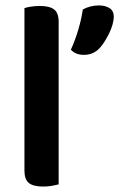

<svg xmlns="http://www.w3.org/2000/svg" viewBox="-20 -680 439 707"><path d="M196 -1Q188 1 172.5 4Q157 7 139 7Q103 7 86.5 -6Q70 -19 70 -52V-650Q78 -653 93.5 -655.5Q109 -658 127 -658Q163 -658 179.5 -645Q196 -632 196 -599ZM348 -504Q335 -490 320.5 -484Q306 -478 289 -478Q258 -478 241 -497Q258 -535 269 -573Q280 -611 285 -645Q297 -652 312.5 -656Q328 -660 344 -660Q368 -660 383.5 -650Q399 -640 399 -618Q399 -606 394.5 -590Q390 -574 382.5 -558.5Q375 -543 366 -528.5Q357 -514 348 -504Z"/></svg>

Font: Baloo Bhai 2 SemiBold
Style: Regular
Weight: 600
Designer: Supriya Tembe, Noopur Datye and Ek Type
Foundry: Ek Type
Version: Version 1.640;PS 1.000;hotconv 16.6.51;makeotf.lib2.5.65220;